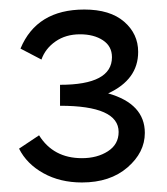

<svg xmlns="http://www.w3.org/2000/svg" viewBox="-20 -782 350 403"><path d="M207 -586Q284 -564 284 -503Q284 -462 247.5 -430.5Q211 -399 152 -399Q106 -399 71 -418.5Q36 -438 20 -470L62 -498Q92 -450 152 -450Q184 -450 206.5 -464.5Q229 -479 229 -505Q229 -560 106 -560V-604Q215 -604 215 -662Q215 -685 196 -697.5Q177 -710 148 -710Q118 -710 96.5 -695Q75 -680 67 -657L23 -680Q57 -762 157 -762Q211 -762 240.5 -736.5Q270 -711 270 -673Q270 -615 207 -586Z"/></svg>

Font: EauTest Medium
Style: Italic
Weight: 500
Italic angle: -12°
Designer: Christian Thalmann (Catharsis Fonts)
Version: Version 0.001;PS 000.001;hotconv 1.0.88;makeotf.lib2.5.64775